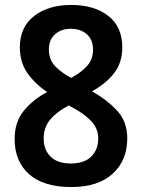

<svg xmlns="http://www.w3.org/2000/svg" viewBox="-20 -744 572 774"><path d="M267 -724Q360 -724 416.5 -680Q473 -636 473 -553Q473 -491 439.5 -448.5Q406 -406 351 -376Q411 -342 452 -298Q493 -254 493 -186Q493 -97 434 -43.5Q375 10 268 10Q155 10 97 -42Q39 -94 39 -183Q39 -252 75.5 -297Q112 -342 170 -373Q121 -406 90.5 -449.5Q60 -493 60 -553Q60 -635 117.5 -679.5Q175 -724 267 -724ZM265 -628Q227 -628 202 -606Q177 -584 177 -544Q177 -504 202 -477.5Q227 -451 267 -430Q306 -451 330.5 -477.5Q355 -504 355 -544Q355 -584 330 -606Q305 -628 265 -628ZM156 -185Q156 -141 183.5 -113Q211 -85 265 -85Q320 -85 348 -113Q376 -141 376 -186Q376 -226 347.5 -256Q319 -286 273 -310L257 -319Q208 -293 182 -261.5Q156 -230 156 -185Z"/></svg>

Font: Noto Sans Khmer SemiCondensed SemiBold
Style: Regular
Weight: 600
Width: 4
Designer: Danh Hong and the Monotype Design Team
Foundry: Monotype Imaging Inc.
Version: Version 2.004; ttfautohint (v1.8.4.7-5d5b)